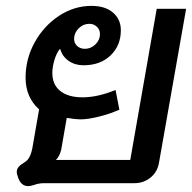

<svg xmlns="http://www.w3.org/2000/svg" viewBox="-20 -623 653 653"><path d="M76 10Q52 10 42 -18Q37 -31 37 -38Q37 -48 43.5 -55.5Q50 -63 65 -72Q83 -83 90 -119L113 -251Q67 -292 67 -359Q67 -423 98 -479Q129 -535 180.5 -569Q232 -603 291 -603Q338 -603 364.5 -580Q391 -557 391 -520Q391 -468 356 -434.5Q321 -401 264 -401Q235 -401 213.5 -416Q192 -431 185 -456H183Q172 -442 165 -418.5Q158 -395 158 -375Q158 -335 185 -313.5Q212 -292 261 -292Q312 -292 373 -317L386 -250Q355 -236 317 -226.5Q279 -217 253 -217Q239 -217 207 -222L188 -113Q182 -90 170 -79H423L513 -593H613L521 -71Q516 -39 492.5 -19.5Q469 0 437 0H130Q112 0 96 6Q84 10 76 10ZM320 -507Q320 -522 309.5 -532Q299 -542 284 -542Q263 -542 247.5 -526.5Q232 -511 232 -491Q232 -476 242.5 -466.5Q253 -457 269 -457Q289 -457 304.5 -472Q320 -487 320 -507Z"/></svg>

Font: Niramit Medium
Style: Italic
Weight: 500
Italic angle: -10°
Designer: Katatrad Aksorn Co.,Ltd.
Foundry: Cadson Demak Co.,Ltd.
Version: Version 1.000; ttfautohint (v1.6)